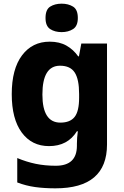

<svg xmlns="http://www.w3.org/2000/svg" viewBox="-20 -786 677 1046"><path d="M307 -428Q363 -428 387 -391Q411 -354 411 -274V-254Q411 -180 386.5 -149Q362 -118 309 -118Q211 -118 211 -271Q211 -428 307 -428ZM251 -559Q156 -559 100 -484.5Q44 -410 44 -273Q44 -138 98.5 -64Q153 10 247 10Q349 10 399 -71H404Q399 -34 399 -3V8Q399 117 284 117Q225 117 174.5 106.5Q124 96 74 75V208Q121 226 171 233Q221 240 282 240Q563 240 563 1V-549H423L410 -479H406Q380 -516 342 -537.5Q304 -559 251 -559ZM316 -766Q279 -766 253.5 -750Q228 -734 228 -688Q228 -644 253.5 -627.5Q279 -611 316 -611Q352 -611 378 -627.5Q404 -644 404 -688Q404 -734 378 -750Q352 -766 316 -766Z"/></svg>

Font: Noto Sans UI Extra
Style: Regular
Weight: 800
Designer: Monotype Design Team
Foundry: Monotype Imaging Inc.
Version: Version 1.901